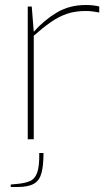

<svg xmlns="http://www.w3.org/2000/svg" viewBox="-20 -557 444 768"><path d="M91 0V-531H107L115 -430Q157 -477 207.5 -507Q258 -537 323 -537Q339 -537 352.5 -535.5Q366 -534 377 -531V-507Q366 -509 352.5 -511Q339 -513 323 -513Q280 -513 247 -501.5Q214 -490 182.5 -468Q151 -446 115 -414V0ZM23 191V181L55 178Q82 175 100.5 167Q119 159 128.5 134Q138 109 137 55H154Q154 105 146 135Q138 165 115.5 178Q93 191 50 191Z"/></svg>

Font: Exo Thin Thin
Style: Regular
Weight: 250
Version: Version 2.000